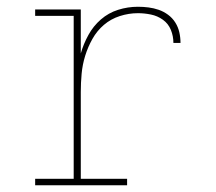

<svg xmlns="http://www.w3.org/2000/svg" viewBox="-20 -548 640 568"><path d="M84 0V-19H198V-501H84V-520H219V-390Q227 -418 241.5 -444.5Q256 -471 278.5 -490.5Q301 -510 329.5 -519Q358 -528 388 -528Q404 -528 419.5 -526Q435 -524 449.5 -519Q464 -514 477 -504.5Q490 -495 498.5 -481.5Q507 -468 510.5 -452.5Q514 -437 514 -421H493Q493 -441 485.5 -459.5Q478 -478 462 -489.5Q446 -501 426.5 -505Q407 -509 388 -509Q361 -509 334.5 -500.5Q308 -492 287.5 -474.5Q267 -457 253.5 -433Q240 -409 232 -383Q224 -357 221.5 -330Q219 -303 219 -276V-19H356V0Z"/></svg>

Font: Iosevka HT Thin Extended
Style: Regular
Weight: 100
Width: 7
Monospace: yes
Designer: Belleve Invis
Foundry: Belleve Invis
Version: Version 32.3.0; ttfautohint (v1.8.4)